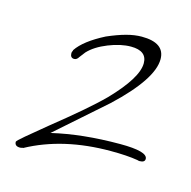

<svg xmlns="http://www.w3.org/2000/svg" viewBox="-58 -660 416 418"><g transform="rotate(15 149.5 -451.0)"><path d="M20 -300Q8 -300 8 -310Q8 -312 24.5 -326Q41 -340 68 -362Q103 -390 130.5 -413.5Q158 -437 177 -456Q233 -514 233 -547Q233 -575 197 -575Q174 -575 146.5 -564Q119 -553 104 -537L94 -524Q90 -517 84 -517Q75 -517 75 -528Q75 -530 77 -534V-535Q93 -559 138 -582Q161 -592 179.5 -597Q198 -602 214 -602Q266 -602 266 -565Q266 -520 186 -445L76 -348Q144 -364 229 -364Q291 -364 291 -347Q291 -339 279 -339Q277 -339 274 -340Q262 -342 247 -343Q232 -344 213 -344Q106 -344 27 -301H25Q23 -300 20 -300Z"/></g></svg>

Font: Shalimar
Style: Regular
Weight: 400
Designer: Robert E. Leuschke
Foundry: Robert E. Leuschke
Version: Version 1.010; ttfautohint (v1.8.3)